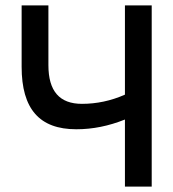

<svg xmlns="http://www.w3.org/2000/svg" viewBox="-20 -690 640 710"><path d="M60 -670V-443C60 -287 126 -212 262 -212C323 -212 382 -224 442 -248V0H541V-670H442V-340C390 -317 337 -306 283 -306C200 -306 159 -353 159 -449V-670Z"/></svg>

Font: LT Wave Mono Medium
Style: Regular
Weight: 500
Designer: Daniel Lyons
Version: Version 2.5 (Glyphs App)